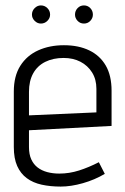

<svg xmlns="http://www.w3.org/2000/svg" viewBox="-20 -677 462 709"><path d="M131 -657Q118 -657 108 -647Q98 -637 98 -623Q98 -610 108 -600Q118 -590 131 -590Q145 -590 155 -600Q165 -610 165 -623Q165 -637 155 -647Q145 -657 131 -657ZM290 -657Q276 -657 266.5 -647Q257 -637 257 -623Q257 -610 266.5 -600Q276 -590 290 -590Q304 -590 313.5 -600Q323 -610 323 -623Q323 -637 313.5 -647Q304 -657 290 -657ZM87 -134V-196L392 -212V-342Q392 -398 370.5 -435Q349 -472 309.5 -491Q270 -510 216 -510Q163 -510 121 -491Q79 -472 55 -434Q31 -396 31 -339V-134Q31 -92 43.5 -64Q56 -36 79 -19Q102 -2 134 5Q166 12 204 12Q242 12 286 -0.5Q330 -13 367 -35L345 -78Q308 -59 272 -47.5Q236 -36 199 -36Q175 -36 154.5 -41.5Q134 -47 119 -58.5Q104 -70 95.5 -88.5Q87 -107 87 -134ZM336 -349V-262L87 -251V-338Q87 -378 102.5 -406Q118 -434 147 -448.5Q176 -463 215 -463Q250 -463 277 -449Q304 -435 320 -409.5Q336 -384 336 -349Z"/></svg>

Font: Advent Pro
Style: Regular
Weight: 400
Designer: VivaRado, Andreas Kalpakidis
Foundry: VivaRado, Andreas Kalpakidis
Version: Version 3.000